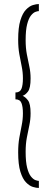

<svg xmlns="http://www.w3.org/2000/svg" viewBox="-20 -771 249 951"><path d="M172.5 160Q160 160 142.8 154.8Q125.5 149.5 108.8 132.2Q92 115 81 79.5Q70 44 70 -16.5Q70 -57 75.8 -89.2Q81.5 -121.5 87.5 -150.5Q93.5 -179.5 93.5 -210Q93.5 -242.5 86.2 -260.8Q79 -279 56.5 -279V-313Q79 -313 86.2 -331Q93.5 -349 93.5 -382.5Q93.5 -413 87.5 -441.8Q81.5 -470.5 75.8 -502.5Q70 -534.5 70 -574.5Q70 -635 81 -670.5Q92 -706 108.8 -723.2Q125.5 -740.5 142.8 -745.8Q160 -751 172.5 -751V-716Q166 -716 155.2 -712Q144.5 -708 133.2 -694Q122 -680 114.5 -651Q107 -622 107 -572Q107 -533.5 113 -502Q119 -470.5 125.2 -442Q131.5 -413.5 131.5 -382.5Q131.5 -334.5 118.5 -317.5Q105.5 -300.5 92 -296.5Q105.5 -291 118.5 -274Q131.5 -257 131.5 -210Q131.5 -179 125.2 -150Q119 -121 113 -89.5Q107 -58 107 -19Q107 31 114.5 60Q122 89 133.2 103Q144.5 117 155.2 121Q166 125 172.5 125Z"/></svg>

Font: Imbue 10pt Medium
Style: Regular
Weight: 500
Designer: Tyler Finck
Foundry: Etcetera Type Company
Version: Version 1.102; ttfautohint (v1.8.3)